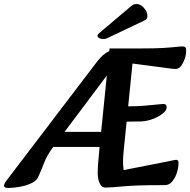

<svg xmlns="http://www.w3.org/2000/svg" viewBox="-45 -921 946 955"><path d="M-3 14Q-30 14 -24 -3Q-21 -13 -8 -29L439 -616Q467 -652 496.5 -666Q526 -680 580 -680L516 -585L219 -189Q189 -149 174.5 -111Q160 -73 146 -43Q138 -24 117.5 -13Q97 -2 72.5 4Q48 10 27 12Q6 14 -3 14ZM210 -190V-265H562V-190ZM478 12Q460 12 450.5 -10Q441 -32 441 -59Q441 -98 450 -186L500 -680H654Q725 -680 766.5 -682.5Q808 -685 829.5 -687.5Q851 -690 861 -690Q872 -690 876.5 -686.5Q881 -683 881 -668Q881 -650 874 -629Q867 -608 855.5 -593Q844 -578 829 -578Q819 -578 796 -581Q773 -584 744 -588L614 -605L569 -159Q567 -138 567 -117Q567 -96 570 -75L784 -117Q802 -121 814.5 -123.5Q827 -126 831 -126Q843 -126 843 -112Q843 -87 834.5 -61Q826 -35 811 -17.5Q796 0 774 0H744Q632 0 568 6Q504 12 478 12ZM529 -315 542 -392H590Q633 -392 671 -395Q709 -398 735 -401Q761 -404 768 -404Q776 -404 780 -399.5Q784 -395 784 -387Q784 -372 764 -356Q744 -340 714.5 -329Q685 -318 657 -317ZM448 -756Q440 -750 440 -743Q440 -736 448.5 -731.5Q457 -727 466 -727Q471 -727 476.5 -727.5Q482 -728 488 -731L671 -818Q681 -823 684.5 -827.5Q688 -832 688 -840Q688 -857 679.5 -870.5Q671 -884 659 -892.5Q647 -901 634 -901Q620 -901 609 -892Z"/></svg>

Font: Alkatra
Style: Regular
Weight: 400
Designer: Suman Bhandary
Version: Version 1.100;gftools[0.9.22]